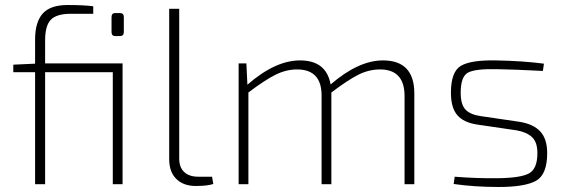

<svg xmlns="http://www.w3.org/2000/svg" viewBox="-20 -735 2261 766"><path d="M469 -482V0H430V-447H160V0H120V-447H33V-477L120 -481V-577Q120 -647 150.5 -681Q181 -715 250 -715Q314 -715 352 -710V-680H263Q206 -680 183 -656.5Q160 -633 160 -574V-482ZM440 -683H458Q474 -683 474 -667V-607Q474 -591 458 -591H440Q425 -591 425 -607V-667Q425 -683 440 -683Z M695 -700V-106Q694 -69 714 -49.5Q734 -30 771 -30H826L831 -1Q807 7 761 7Q712 7 683.5 -21Q655 -49 655 -100V-700Z M963 -482 967 -397Q1078 -494 1177 -494Q1282 -494 1299 -398Q1410 -494 1508 -494Q1633 -494 1633 -362V0H1594V-354Q1593 -458 1496 -458Q1452 -458 1410 -437Q1368 -416 1302 -366V-362V0H1263V-354Q1263 -458 1165 -458Q1122 -458 1079.5 -437Q1037 -416 971 -366V0H932V-482Z M2041 -215 1884 -238Q1830 -246 1804.5 -275.5Q1779 -305 1779 -365Q1779 -449 1819 -472.5Q1859 -496 1959 -494Q2067 -492 2150 -481L2146 -452Q2031 -458 1963 -459Q1877 -461 1847.5 -445.5Q1818 -430 1818 -365Q1818 -318 1837 -298Q1856 -278 1896 -272L2053 -249Q2108 -240 2135.5 -210.5Q2163 -181 2163 -124Q2163 -39 2119 -14Q2075 11 1969 11Q1873 11 1790 -1L1794 -30Q1880 -23 1965 -24Q2058 -25 2091 -43.5Q2124 -62 2124 -124Q2124 -168 2102.5 -188Q2081 -208 2041 -215Z"/></svg>

Font: Exo 2.0 Extra Light
Style: Regular
Weight: 250
Designer: Natanael Gama
Version: Version 1.001;PS 001.001;hotconv 1.0.70;makeotf.lib2.5.58329